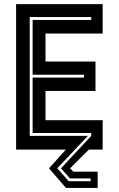

<svg xmlns="http://www.w3.org/2000/svg" viewBox="-20 -720 572 924"><path d="M297.5 184.5 216 90 297 0H57.5V-700H474V-558.5H199V-424H439.5V-282.5H199V-141.5H474V0H407.5L317.5 90L332.5 106H450V184.5ZM310.5 152H416.5V138.5H317L273.5 90L419 -66V-80H137V-346.5H384V-360.5H137V-624H419V-638H123V-66H403L255.5 90Z"/></svg>

Font: Tourney Thin
Style: Bold
Weight: 700
Version: Version 1.015